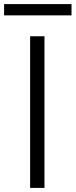

<svg xmlns="http://www.w3.org/2000/svg" viewBox="-48 -917 369 937"><path d="M99 -740H169V0H99ZM-28 -897H301V-842H-28Z"/></svg>

Font: Encode Sans Wide
Style: Light
Weight: 300
Designer: Pablo Impallari, Andres Torresi
Foundry: Pablo Impallari, Andres Torresi
Version: Version 1.000; ttfautohint (v1.00) -l 8 -r 50 -G 200 -x 14 -